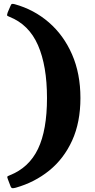

<svg xmlns="http://www.w3.org/2000/svg" viewBox="-20 -818 496 1005"><path d="M20.5 -753.5 34 -785Q38 -795.5 42 -797.2Q46 -799 57 -796Q158 -768 235.5 -701Q313 -634 357 -533.5Q401 -433 401 -305Q401 -178 357.8 -82.8Q314.5 12.5 238 74.5Q161.5 136.5 62.5 164.5Q51.5 167.5 45 167Q38.5 166.5 34.5 155L21.5 121Q17 109 18.2 106.5Q19.5 104 31 99.5Q132 59.5 179 -38.8Q226 -137 226 -305Q226 -473.5 178.8 -581.5Q131.5 -689.5 29.5 -730Q17.5 -734.5 17 -738Q16.5 -741.5 20.5 -753.5Z"/></svg>

Font: Besley* Narrow
Style: Bold
Weight: 700
Width: 4
Designer: Owen Earl
Foundry: indestructible type*
Version: Version 3.000; ttfautohint (v1.8.3)